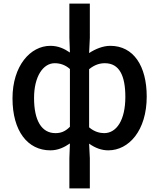

<svg xmlns="http://www.w3.org/2000/svg" viewBox="-20 -817 881 1060"><path d="M363 223H476V57L472 -24C507 1 542 13 578 13C691 13 790 -96 790 -284C790 -453 717 -564 589 -564C549 -564 507 -547 472 -524L476 -608V-797H363V-608L366 -527C335 -548 302 -564 258 -564C148 -564 49 -454 49 -274C49 -93 133 13 258 13C301 13 335 -4 366 -25L363 57ZM286 -82C210 -82 168 -151 168 -276C168 -395 218 -468 282 -468C310 -468 339 -460 366 -436V-117C339 -90 315 -82 286 -82ZM555 -82C532 -82 501 -89 472 -114V-435C503 -460 531 -468 559 -468C639 -468 672 -399 672 -282C672 -153 623 -82 555 -82Z"/></svg>

Font: Spoqa Han Sans Neo Medium
Style: Regular
Weight: 500
Designer: [Spoqa Han Sans Neo] Dong-huui Kim  Younghwa Kang  Yujin Lee  [Noto Sans] Ryoko NISHIZUKA  (kana & ideographs); Paul D. 
Foundry: Spoqa (http://www.spoqa-han-sans.com)
Version: Version 1.000